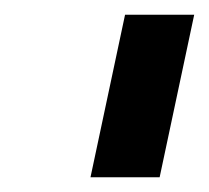

<svg xmlns="http://www.w3.org/2000/svg" viewBox="-20 -741 284 261"><path d="M103 -500H197L244 -721H150Z"/></svg>

Font: FIGSv2-sans-serif SmBold Italic
Style: Regular
Weight: 600
Italic angle: -12°
Designer: Matt McInerney, Pablo Impallari, Rodrigo Fuenzalida
Foundry: Matt McInerney, Pablo Impallari, Rodrigo Fuenzalida
Version: Version 4.020;hotconv 1.0.109;makeotfexe 2.5.65596